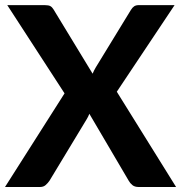

<svg xmlns="http://www.w3.org/2000/svg" viewBox="-22 -746 722 766"><path d="M680.5 0H530.5Q515.5 0 506.2 -7.5Q497 -15 491.5 -25L334.5 -292Q332 -286.5 329.8 -281.2Q327.5 -276 324.5 -271.5L175.5 -25Q169 -15.5 160.2 -7.8Q151.5 0 138 0H-2L235.5 -373.5L7 -725.5H157Q172 -725.5 179 -721.5Q186 -717.5 191.5 -708.5L347.5 -452Q350 -458 353 -464.2Q356 -470.5 360 -477L500 -706Q506 -716 513.2 -720.8Q520.5 -725.5 531 -725.5H674.5L444 -380Z"/></svg>

Font: Lato
Style: Regular
Weight: 800
Designer: Lukasz Dziedzic with Adam Twardoch and Botio Nikoltchev
Foundry: tyPoland Lukasz Dziedzic
Version: Version 2.015; 2015-08-06; http://www.latofonts.com/; ttfaut